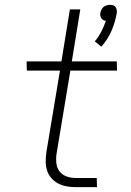

<svg xmlns="http://www.w3.org/2000/svg" viewBox="-20 -774 540 794"><path d="M399 -581 372 -603Q388 -622 399 -643.5Q410 -665 418 -688Q412 -688 407 -691Q402 -694 399 -698.5Q396 -703 395 -709Q394 -715 395 -721Q396 -727 399.5 -734Q403 -741 408.5 -745.5Q414 -750 421 -752Q428 -754 435 -754Q442 -754 448 -752Q454 -750 457.5 -745.5Q461 -741 462.5 -734Q464 -727 463 -721Q457 -684 441.5 -647.5Q426 -611 399 -581ZM381 0H294Q274 0 255 -3.5Q236 -7 220 -15.5Q204 -24 192 -38Q180 -52 174.5 -69.5Q169 -87 169 -106.5Q169 -126 172 -146L228 -482H91L90 -520H234L269 -735H312L277 -520H463L464 -482H271L214 -139Q211 -120 213 -100Q215 -80 226 -65.5Q237 -51 255 -44.5Q273 -38 293 -38H380Z"/></svg>

Font: Iosevka Aile XLt Obl
Style: Regular
Weight: 200
Italic angle: -9°
Designer: Belleve Invis
Foundry: Belleve Invis
Version: Version 31.1.0; ttfautohint (v1.8.4)